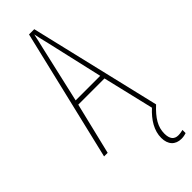

<svg xmlns="http://www.w3.org/2000/svg" viewBox="-302 -740 984 984"><g transform="rotate(-45 190.0 -248.5)"><path d="M301 136C301 88 325 48 377 0L208 -714H170L0 0H26L94 -281H284L350 -3C303 40 274 88 274 140C274 189 301 217 345 217C359 217 372 214 380 211V188C374 190 358 193 346 193C316 193 301 174 301 136ZM208 -612 278 -306H100L170 -612C178 -646 183 -666 189 -695C195 -666 200 -645 208 -612Z"/></g></svg>

Font: Noto Sans Kannada ExtraCondensed Thin
Style: Regular
Weight: 100
Width: 2
Designer: Jelle Bosma - Monotype Design Team
Foundry: Monotype Imaging Inc.
Version: Version 2.005